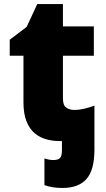

<svg xmlns="http://www.w3.org/2000/svg" viewBox="-20 -683 519 943"><path d="M287.1 240.2Q235.4 240.2 198.2 226.1V95.2Q207 98.1 218.5 100.6Q230 103 242.2 103Q264.6 103 274.4 93.5Q284.2 84 284.2 53.2V9.8H271Q239.7 9.8 208.5 1.5Q177.2 -6.8 151.6 -27.6Q126 -48.3 110.6 -85.9Q95.2 -123.5 95.2 -182.1V-409.2H27.8V-487.8L110.8 -550.8L163.1 -663.1H289.1V-553.2H440.9V-409.2H289.1V-199.2Q289.1 -166 305.4 -154.5Q321.8 -143.1 344.2 -143.1Q368.7 -143.1 393.3 -148.9Q418 -154.8 443.8 -164.1V50.8Q443.8 152.8 404.5 196.5Q365.2 240.2 287.1 240.2Z"/></svg>

Font: Open Sans ExtraBold
Style: Regular
Weight: 800
Designer: Monotype Design Team
Foundry: Monotype Imaging Inc.
Version: Version 3.003; ttfautohint (v1.8.4)